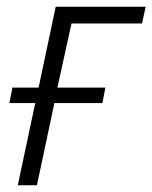

<svg xmlns="http://www.w3.org/2000/svg" viewBox="-20 -552 454 572"><path d="M33 0 85 -245H8L17 -291H95L146 -532H414L403 -482H193L151 -291H294L285 -245H142L90 0Z"/></svg>

Font: Noto Sans UI Light
Style: Italic
Weight: 300
Italic angle: -12°
Designer: Monotype Design Team
Foundry: Monotype Imaging Inc.
Version: Version 1.901